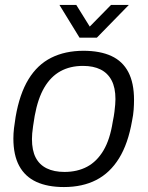

<svg xmlns="http://www.w3.org/2000/svg" viewBox="-20 -743 596 775"><path d="M238 12Q172 12 126.5 -9Q81 -30 57.5 -73.5Q34 -117 34 -184Q34 -204 36.5 -225.5Q39 -247 43 -271Q59 -364 95 -423Q131 -482 187 -510Q243 -538 317 -538Q384 -538 429.5 -517Q475 -496 498 -452Q521 -408 521 -340Q521 -321 519.5 -300Q518 -279 513 -255Q497 -163 460.5 -104Q424 -45 368.5 -16.5Q313 12 238 12ZM240 -49Q292 -49 331.5 -70Q371 -91 397.5 -135.5Q424 -180 435 -251Q440 -275 442 -292Q444 -309 445 -321Q446 -333 446 -343Q446 -389 430.5 -418.5Q415 -448 386 -462.5Q357 -477 315 -477Q263 -477 224 -455.5Q185 -434 159 -390Q133 -346 120 -275Q116 -251 113.5 -233.5Q111 -216 110 -204.5Q109 -193 109 -182Q109 -136 124 -107Q139 -78 168.5 -63.5Q198 -49 240 -49ZM500 -723 371 -591H301L220 -723H288L357 -612H319L428 -723Z"/></svg>

Font: Archivo SemiBold Light
Style: Italic
Weight: 300
Italic angle: -10°
Version: Version 2.001